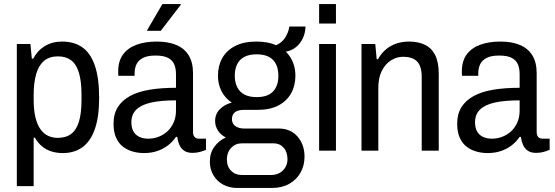

<svg xmlns="http://www.w3.org/2000/svg" viewBox="-20 -743 2735 947"><path d="M63 175V-526H130L137 -454H144Q165 -494 201.5 -516Q238 -538 287 -538Q345 -538 385.5 -510Q426 -482 447.5 -420.5Q469 -359 469 -260Q469 -166 447.5 -105.5Q426 -45 386 -16.5Q346 12 290 12Q260 12 234 4Q208 -4 187.5 -21Q167 -38 152 -64H146V175ZM265 -63Q305 -63 331 -82.5Q357 -102 369.5 -143.5Q382 -185 382 -250V-276Q382 -343 369 -385Q356 -427 330.5 -446Q305 -465 266 -465Q224 -465 197.5 -443Q171 -421 158.5 -378Q146 -335 146 -274V-252Q146 -200 155 -163.5Q164 -127 180 -105Q196 -83 217.5 -73Q239 -63 265 -63Z M690 12Q662 12 635 4.5Q608 -3 586.5 -19.5Q565 -36 552.5 -64Q540 -92 540 -132Q540 -181 561 -214.5Q582 -248 621.5 -269.5Q661 -291 718 -300.5Q775 -310 848 -310V-377Q848 -406 839 -426.5Q830 -447 808 -458Q786 -469 747 -469Q706 -469 683.5 -456.5Q661 -444 652.5 -424.5Q644 -405 644 -382V-369H564Q563 -374 563 -379Q563 -384 563 -391Q563 -442 587 -474.5Q611 -507 654 -522.5Q697 -538 753 -538Q810 -538 850 -521Q890 -504 911 -469.5Q932 -435 932 -382V-93Q932 -75 940 -67Q948 -59 960 -59H996V-4Q982 2 965.5 6.5Q949 11 929 11Q904 11 888.5 0.5Q873 -10 865 -28Q857 -46 854 -68H848Q832 -44 808.5 -26Q785 -8 755.5 2Q726 12 690 12ZM712 -59Q738 -59 762.5 -68.5Q787 -78 806 -95.5Q825 -113 836.5 -139Q848 -165 848 -198V-248Q773 -248 724.5 -237Q676 -226 652 -202Q628 -178 628 -140Q628 -113 638 -95Q648 -77 667 -68Q686 -59 712 -59ZM704 -591 781 -723H871L872 -720L773 -591Z M1149 184Q1112 184 1081.5 168Q1051 152 1033 122Q1015 92 1015 54Q1015 11 1037.5 -19.5Q1060 -50 1094 -65Q1069 -77 1055 -99Q1041 -121 1041 -146Q1041 -181 1064.5 -204.5Q1088 -228 1123 -237Q1090 -259 1072.5 -293.5Q1055 -328 1055 -369Q1055 -418 1076 -456Q1097 -494 1139.5 -516Q1182 -538 1245 -538Q1274 -538 1298 -533.5Q1322 -529 1342 -520Q1371 -533 1387 -558Q1403 -583 1407 -612H1487Q1486 -581 1474 -555Q1462 -529 1441 -511.5Q1420 -494 1390 -488Q1414 -464 1425.5 -434Q1437 -404 1437 -370Q1437 -321 1416 -283Q1395 -245 1353.5 -223Q1312 -201 1249 -201H1180Q1155 -201 1139.5 -190Q1124 -179 1124 -155Q1124 -133 1141 -121Q1158 -109 1184 -109H1355Q1413 -109 1447.5 -69.5Q1482 -30 1482 30Q1482 73 1462.5 108Q1443 143 1407 163.5Q1371 184 1322 184ZM1172 120H1318Q1341 120 1359 110Q1377 100 1387.5 82Q1398 64 1398 43Q1398 7 1379 -14.5Q1360 -36 1330 -36H1172Q1141 -36 1120 -13.5Q1099 9 1099 43Q1099 78 1119.5 99Q1140 120 1172 120ZM1246 -264Q1300 -264 1326.5 -291.5Q1353 -319 1353 -369Q1353 -420 1326.5 -447.5Q1300 -475 1246 -475Q1192 -475 1165 -447.5Q1138 -420 1138 -369Q1138 -337 1150 -313Q1162 -289 1186 -276.5Q1210 -264 1246 -264Z M1554 -627V-723H1637V-627ZM1554 0V-526H1637V0Z M1763 0V-526H1831L1838 -451H1844Q1862 -482 1885.5 -501Q1909 -520 1937.5 -529Q1966 -538 1998 -538Q2042 -538 2075 -522.5Q2108 -507 2126 -472Q2144 -437 2144 -378V0H2060V-363Q2060 -391 2054 -410Q2048 -429 2036.5 -440.5Q2025 -452 2007.5 -457.5Q1990 -463 1969 -463Q1936 -463 1908 -445Q1880 -427 1863 -393Q1846 -359 1846 -310V0Z M2385 12Q2357 12 2330 4.5Q2303 -3 2281.5 -19.5Q2260 -36 2247.5 -64Q2235 -92 2235 -132Q2235 -181 2256 -214.5Q2277 -248 2316.5 -269.5Q2356 -291 2413 -300.5Q2470 -310 2543 -310V-377Q2543 -406 2534 -426.5Q2525 -447 2503 -458Q2481 -469 2442 -469Q2401 -469 2378.5 -456.5Q2356 -444 2347.5 -424.5Q2339 -405 2339 -382V-369H2259Q2258 -374 2258 -379Q2258 -384 2258 -391Q2258 -442 2282 -474.5Q2306 -507 2349 -522.5Q2392 -538 2448 -538Q2505 -538 2545 -521Q2585 -504 2606 -469.5Q2627 -435 2627 -382V-93Q2627 -75 2635 -67Q2643 -59 2655 -59H2691V-4Q2677 2 2660.5 6.5Q2644 11 2624 11Q2599 11 2583.5 0.5Q2568 -10 2560 -28Q2552 -46 2549 -68H2543Q2527 -44 2503.5 -26Q2480 -8 2450.5 2Q2421 12 2385 12ZM2407 -59Q2433 -59 2457.5 -68.5Q2482 -78 2501 -95.5Q2520 -113 2531.5 -139Q2543 -165 2543 -198V-248Q2468 -248 2419.5 -237Q2371 -226 2347 -202Q2323 -178 2323 -140Q2323 -113 2333 -95Q2343 -77 2362 -68Q2381 -59 2407 -59Z"/></svg>

Font: Archivo SemiCondensed
Style: Regular
Weight: 400
Width: 4
Designer: Hector Gatti
Foundry: Omnibus-Type
Version: Version 2.001